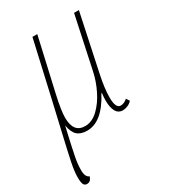

<svg xmlns="http://www.w3.org/2000/svg" viewBox="-201 -629 851 963"><g transform="rotate(-30 225.0 -148.0)"><path d="M-11 187Q-11 155 -0.5 103.5Q10 52 36 -59L75 -228L145 -536H173L103 -228Q84 -143 84 -103Q84 -16 151 -16Q191 -16 226 -49Q261 -82 286 -132.5Q311 -183 322 -236L386 -536H414L344 -206Q328 -131 328 -78Q328 -16 357 -16Q376 -16 396 -33L408 -14Q397 -2 382.5 4Q368 10 355 10Q328 10 315.5 -13Q303 -36 303 -75Q303 -96 306 -118H303Q236 9 149 9Q112 9 92 -9Q72 -27 65 -69L56 -31Q38 48 30 89Q22 130 22 159Q20 205 44 213Q36 240 14 240Q0 240 -5.5 228Q-11 216 -11 187Z"/></g></svg>

Font: Noto Serif NarrowThin
Style: Italic
Weight: 250
Width: 4
Italic angle: -12°
Designer: Monotype Design Team
Foundry: Monotype Imaging Inc.
Version: Version 1.001